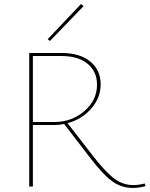

<svg xmlns="http://www.w3.org/2000/svg" viewBox="-20 -919 737 946"><path d="M392 -889 226 -717 215 -726 379 -899ZM693 -15 697 -2Q665 7 634 7Q579 7 534 -25Q489 -57 426 -139L296 -308Q271 -303 249 -303H142V0H124V-658H283Q373 -658 424.5 -616Q476 -574 476 -504Q476 -437 429.5 -384Q383 -331 313 -312L441 -147Q502 -69 544.5 -38Q587 -7 637 -7Q662 -7 693 -15ZM142 -318H249Q333 -318 395.5 -371.5Q458 -425 458 -502Q458 -566 412 -604.5Q366 -643 282 -643H142Z"/></svg>

Font: EauTestSC Thin
Style: Regular
Weight: 250
Designer: Christian Thalmann (Catharsis Fonts)
Version: Version 0.001;PS 000.001;hotconv 1.0.88;makeotf.lib2.5.64775